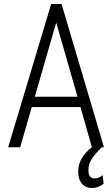

<svg xmlns="http://www.w3.org/2000/svg" viewBox="-20 -731 557 953"><path d="M152.8 -251H364.7L259.8 -616.2H258.3ZM368.2 118.7Q368.2 52.7 436 -0.5L379.4 -199.7H137.7L80.1 0H20.5L233.9 -710.9H285.6L496.1 0H485.4Q452.1 32.2 435.5 57.6Q418.9 83 418.9 113.8Q418.9 154.8 450.2 154.8Q468.8 154.8 489.3 138.7L494.6 180.7Q468.8 202.1 437 202.1Q405.3 202.1 386.7 180.7Q368.2 159.2 368.2 118.7Z"/></svg>

Font: RobotoCondensed-Light
Style: Light
Weight: 300
Designer: Google
Version: Version 1.200311; 2013